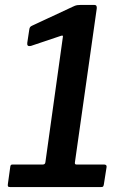

<svg xmlns="http://www.w3.org/2000/svg" viewBox="-20 -762 519 782"><path d="M403 -92Q416 -92 414 -81L403 -11Q402 -5 400 -2.5Q398 0 390 0H23Q15 0 13 -2.5Q11 -5 12 -12L22 -84Q23 -89 25 -90.5Q27 -92 34 -92H155Q164 -92 165 -102L236 -611Q237 -615 235.5 -616.5Q234 -618 228 -616L106 -575Q89 -571 91 -587L99 -640Q100 -648 102.5 -651.5Q105 -655 112 -658L275 -734Q287 -740 294 -741Q301 -742 310 -742H364Q376 -742 374 -727L285 -100Q284 -92 291 -92H403Z"/></svg>

Font: Libre Franklin Medium
Style: Italic
Weight: 500
Italic angle: -8°
Designer: Pablo Impallari, Rodrigo Fuenzalida, Nhung Nguyen
Foundry: Impallari Type
Version: Version 3.000